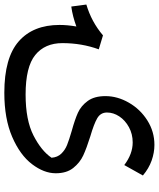

<svg xmlns="http://www.w3.org/2000/svg" viewBox="48 -668 717 866"><g transform="rotate(90 406.0 -234.5)"><path d="M587 -284Q641 -267 673.5 -252Q706 -237 730 -207Q754 -177 754 -128Q754 -75 713 -21Q672 33 590 68.5Q508 104 391 104Q233 104 159 39Q85 -26 85 -145Q85 -181 92 -221Q46 -204 2 -198L-7 -266Q71 -289 132 -341L195 -322Q167 -245 167 -158Q167 -79 220.5 -35.5Q274 8 399 8Q514 8 583.5 -27.5Q653 -63 684 -109Q682 -136 665.5 -153Q649 -170 626.5 -179Q604 -188 563 -200Q512 -214 481 -228Q450 -242 428 -272Q406 -302 406 -352Q406 -406 435.5 -457.5Q465 -509 515.5 -541Q566 -573 626 -573Q661 -573 696.5 -560.5Q732 -548 764 -521L717 -437Q667 -475 615 -475Q577 -475 546 -458Q515 -441 497.5 -414.5Q480 -388 480 -359Q480 -330 506 -315Q532 -300 587 -284Z"/></g></svg>

Font: FiraGO
Style: Italic
Weight: 400
Italic angle: -8°
Designer: bBox Type GmbH
Foundry: bBox Type GmbH
Version: Version 1.001